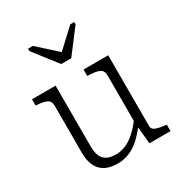

<svg xmlns="http://www.w3.org/2000/svg" viewBox="-185 -923 1004 1065"><g transform="rotate(-30 317.0 -390.5)"><path d="M265 -625H329L444 -776V-791H419L277 -659L324 -660L179 -791H148V-776ZM178 -537V-151Q178 -113 187.5 -88.5Q197 -64 219.5 -51.5Q242 -39 279 -39Q314 -39 345.5 -53.5Q377 -68 406.5 -95.5Q436 -123 465 -163L468 -120Q437 -78 404.5 -48.5Q372 -19 336.5 -4.5Q301 10 261 10Q215 10 183 -6.5Q151 -23 134.5 -57Q118 -91 118 -141V-443Q118 -473 96.5 -483.5Q75 -494 35 -496H27V-537ZM515 -537V-83Q515 -69 525.5 -61Q536 -53 554 -49Q572 -45 597 -42L604 -41V0H469L457 -123L456 -127V-443Q456 -473 434 -483.5Q412 -494 370 -495L357 -496V-537Z"/></g></svg>

Font: Roboto Serif 20pt ExtraLight
Style: Regular
Weight: 250
Version: Version 1.008